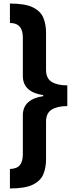

<svg xmlns="http://www.w3.org/2000/svg" viewBox="-20 -871 425 1084"><path d="M36 -851Q122 -851 165.5 -829.5Q209 -808 224.5 -771Q240 -734 240 -686V-476Q240 -429 271.5 -409Q303 -389 360 -389V-272Q303 -272 271.5 -252Q240 -232 240 -185V28Q240 76 224.5 113Q209 150 165.5 171.5Q122 193 36 193V83Q75 82 92 61.5Q109 41 109 -1V-220Q109 -266 138.5 -293Q168 -320 224 -328V-334Q168 -342 138.5 -369Q109 -396 109 -442V-657Q109 -685 101.5 -703.5Q94 -722 78 -731.5Q62 -741 36 -741Z"/></svg>

Font: Noto Sans Tamil UI
Style: Regular
Weight: 400
Designer: Jelle Bosma - Monotype Design Team
Foundry: Monotype Imaging Inc.
Version: Version 2.004